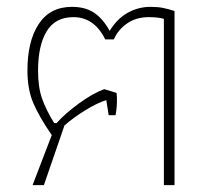

<svg xmlns="http://www.w3.org/2000/svg" viewBox="-20 -540 619 560"><path d="M131 -146Q95 -198 77.5 -238.5Q60 -279 60 -334Q60 -420 93 -470Q126 -520 190 -520Q228 -520 253.5 -503.5Q279 -487 300 -450Q321 -485 352 -502.5Q383 -520 419 -520Q440 -520 455 -517Q470 -514 489 -508V0H458V-485Q441 -490 414 -490Q377 -490 350.5 -471.5Q324 -453 312 -425H287Q255 -490 194 -490Q141 -490 116 -448.5Q91 -407 91 -334Q91 -286 102.5 -253Q114 -220 138 -181H145Q170 -209 210.5 -238.5Q251 -268 284 -280L320 -269L321 -256Q322 -230 317 -204H297L290 -248Q264 -240 229 -218.5Q194 -197 168 -174L108 0H75Z"/></svg>

Font: Athiti ExtraLight
Style: Regular
Weight: 250
Version: Version 1.032